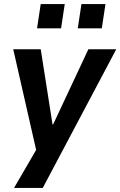

<svg xmlns="http://www.w3.org/2000/svg" viewBox="-20 -743 591 943"><path d="M49 180 167 -23V35L45 -501H180L238 -132H241L414 -501H551L190 180ZM362 -604 380 -723H498L480 -604ZM162 -604 180 -723H298L280 -604Z"/></svg>

Font: Nunito Sans 7pt SemiCondensed
Style: Bold Italic
Weight: 700
Width: 4
Italic angle: -9°
Designer: Vernon Adams
Foundry: Vernon Adams
Version: Version 3.101;gftools[0.9.27]